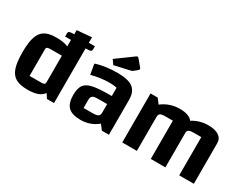

<svg xmlns="http://www.w3.org/2000/svg" viewBox="-78 -1203 2158 1696"><g transform="rotate(30 1001.0 -355.0)"><path d="M573 -615V-585Q573 -569 563.5 -563.5Q554 -558 528 -558H511V0H439L410 -44Q387 -13 348 1Q309 15 249 15Q171 15 127.5 -9.5Q84 -34 64.5 -91Q45 -148 45 -250Q45 -349 63.5 -405.5Q82 -462 124 -487Q166 -512 239 -512Q318 -512 362 -492V-558H302V-588Q302 -604 311 -609.5Q320 -615 346 -615H362V-658L511 -671V-615ZM362 -127V-397H247Q222 -397 213 -391.5Q204 -386 204 -371V-100H320Q345 -100 353.5 -105.5Q362 -111 362 -127Z M1071 -355V0H999L961 -50Q887 12 786 12Q700 12 661 -25.5Q622 -63 622 -147Q622 -214 645 -248Q668 -282 726 -295.5Q784 -309 900 -309H922V-393Q897 -401 846 -401Q760 -401 663 -376L645 -480Q691 -496 748.5 -504Q806 -512 865 -512Q975 -512 1023 -475.5Q1071 -439 1071 -355ZM922 -141V-227H834Q790 -227 774.5 -216.5Q759 -206 759 -177V-93H848Q891 -93 906.5 -103Q922 -113 922 -141ZM765 -597 935 -721Q940 -725 945 -725Q949 -725 951.5 -723Q954 -721 958 -717L1011 -654Q1019 -645 1019 -640Q1019 -633 1010 -625L977 -598Q967 -589 953 -587L797 -552Z M1937 -413V0H1788V-390H1709Q1678 -390 1664 -383Q1650 -376 1647 -359V0H1498V-390H1419Q1383 -390 1369.5 -380.5Q1356 -371 1356 -346V0H1207V-500H1280L1318 -450Q1398 -512 1501 -512Q1596 -512 1631 -466Q1703 -512 1791 -512Q1861 -512 1899 -486.5Q1937 -461 1937 -413Z"/></g></svg>

Font: Changa SemiBold
Style: Regular
Weight: 600
Designer: Eduardo Rodriguez Tunni
Foundry: Eduardo Rodriguez Tunni
Version: Version 2.002; ttfautohint (v1.5) -l 8 -r 50 -G 150 -x 14 -H